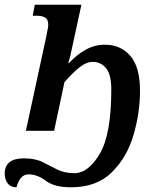

<svg xmlns="http://www.w3.org/2000/svg" viewBox="-55 -556 652 816"><path d="M15 240Q30 185 66 185Q104 185 140 212.5Q176 240 247 240Q356 240 420.5 176Q485 112 512.5 17.5Q540 -77 540 -170Q540 -271 499 -318.5Q458 -366 391 -366Q348 -366 310.5 -345.5Q273 -325 238 -288H235Q244 -314 250 -347L291 -536H93L84 -489H104Q123 -489 136.5 -481.5Q150 -474 150 -451Q150 -441 147 -428.5Q144 -416 143 -407L55 0H175L219 -207Q254 -247 283 -270Q312 -293 339 -293Q374 -293 396 -266Q418 -239 418 -175Q418 15 369 97.5Q320 180 262 180Q218 180 187.5 164Q157 148 125.5 132.5Q94 117 47 117Q-35 117 -35 182Q-35 206 -22.5 223Q-10 240 15 240Z"/></svg>

Font: Noto Serif SemiCondensed Semi
Style: Italic
Weight: 600
Width: 4
Italic angle: -12°
Designer: Monotype Design Team
Foundry: Monotype Imaging Inc.
Version: Version 1.901